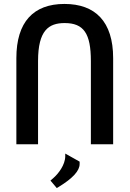

<svg xmlns="http://www.w3.org/2000/svg" viewBox="-20 -732 657 974"><path d="M554 0V-437C554 -623 463 -712 307 -712C150 -712 63 -621 63 -437V0H173V-422C173 -578 227 -615 308 -615C405 -615 441 -562 441 -422V0ZM278 216C350 172 384 134 384 100V88L311 47V60C311 105 275 150 252 170L236 184L268 222Z"/></svg>

Font: Mint Spirit
Style: Bold
Weight: 700
Designer: HARENDAL Hirwen
Foundry: Arkandis Digital Foundry.
Version: Version 1.004;FFEdit